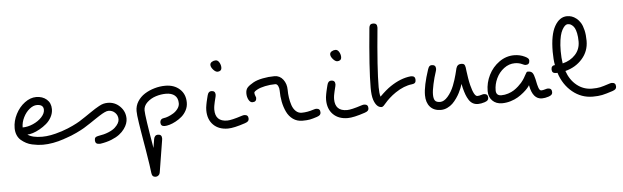

<svg xmlns="http://www.w3.org/2000/svg" viewBox="-57 -906 4661 1436"><g transform="rotate(-5 2274.0 -188.0)"><path d="M40 -142.1Q40 -195.8 66.2 -246.6Q92.3 -297.4 134.3 -328.6Q176.3 -359.9 220.2 -359.9Q268.1 -359.9 299.1 -332.8Q330.1 -305.7 330.1 -259.8Q330.1 -229 314.7 -200.4Q299.3 -171.9 275.6 -151.9Q252 -131.8 224.4 -116.5Q196.8 -101.1 172.4 -93.5Q147.9 -85.9 130.9 -85.9Q166.5 -60.1 240.2 -60.1Q301.8 -60.1 380.9 -85.9Q392.6 -89.8 399.9 -89.8Q430.2 -89.8 430.2 -60.1Q430.2 -48.3 423.1 -41.3Q416 -34.2 399.9 -28.8Q314.5 0 240.2 0Q221.7 0 202.6 -2.2Q183.6 -4.4 159.7 -9.5Q135.7 -14.6 115.5 -25.4Q95.2 -36.1 77.6 -51Q60.1 -65.9 50 -89.4Q40 -112.8 40 -142.1ZM100.1 -142.1Q139.2 -142.1 179 -159.7Q218.8 -177.2 244.4 -204.8Q270 -232.4 270 -259.8Q270 -299.8 220.2 -299.8Q193.4 -299.8 165.3 -277.3Q137.2 -254.9 118.7 -217.8Q100.1 -180.7 100.1 -142.1Z M365.7 -60.1Q365.7 -71.8 372.8 -78.6Q379.9 -85.4 396 -90.8Q436 -104 472.9 -121.8Q509.8 -139.6 525.9 -149.7Q542 -159.7 572.8 -180.2Q585.9 -189 613.5 -207.8Q641.1 -226.6 652.8 -233.9Q664.6 -241.2 683.8 -252Q703.1 -262.7 718.5 -266.4Q733.9 -270 750 -270Q803.7 -270 841.8 -231.9Q879.9 -193.8 879.9 -140.1Q879.9 -122.6 873.5 -103.8Q867.2 -85 851.8 -63.7Q836.4 -42.5 813.2 -24.7Q790 -6.8 752.9 8.1Q715.8 22.9 669.9 29.8H659.7Q629.9 29.8 629.9 0Q629.9 -14.6 637 -21Q644 -27.3 659.7 -29.8Q702.1 -36.1 734.9 -49.6Q767.6 -63 785.2 -79.1Q802.7 -95.2 811.3 -110.8Q819.8 -126.5 819.8 -140.1Q819.8 -169.9 799.8 -189.9Q779.8 -210 750 -210Q743.7 -210 736.3 -208Q729 -206.1 719.5 -201.4Q710 -196.8 701.7 -192.1Q693.4 -187.5 680.2 -179Q667 -170.4 657.7 -164.3Q648.4 -158.2 631.8 -147Q615.2 -135.7 605 -128.9Q576.2 -109.9 556.4 -97.9Q536.6 -85.9 497.3 -67.1Q458 -48.3 415 -34.2Q401.9 -29.8 396 -29.8Q365.7 -29.8 365.7 -60.1Z M959.5 -189.9Q959.5 -229 980.2 -261.7Q1001 -294.4 1034.2 -315.4Q1067.4 -336.4 1107.9 -348.1Q1148.4 -359.9 1189.5 -359.9Q1255.9 -359.9 1297.6 -322Q1339.4 -284.2 1339.4 -220.2Q1339.4 -189.5 1325 -162.4Q1310.5 -135.3 1289.3 -117.2Q1268.1 -99.1 1242.9 -85.7Q1217.8 -72.3 1196 -66.2Q1174.3 -60.1 1159.7 -60.1Q1129.4 -60.1 1129.4 -89.8Q1129.4 -102.1 1137.2 -110.4Q1145 -118.7 1159.7 -120.1Q1171.9 -121.1 1191.2 -128.4Q1210.4 -135.7 1230.5 -147.9Q1250.5 -160.2 1264.9 -179.7Q1279.3 -199.2 1279.3 -220.2Q1279.3 -259.8 1255.4 -279.8Q1231.4 -299.8 1189.5 -299.8Q1151.4 -299.8 1113.5 -287.8Q1075.7 -275.9 1047.6 -249.8Q1019.5 -223.6 1019.5 -189.9Q1019.5 -147.5 1061.5 96.2L1072.3 29.8Q1074.7 16.1 1082.5 8.1Q1090.3 0 1102.5 0Q1132.3 0 1132.3 29.8Q1132.3 35.2 1131.3 41Q1129.9 49.8 1111.8 161.6Q1093.8 273.4 1092.3 282.2Q1091.3 287.6 1088.9 293.5Q1086.4 299.3 1078.6 305.7Q1070.8 312 1059.6 312Q1032.7 312 1029.3 282.2Q1025.4 240.2 1003.4 106.9Q1000 87.4 991.5 37.1Q982.9 -13.2 979 -37.4Q975.1 -61.5 969.5 -96.9Q963.9 -132.3 961.7 -154.3Q959.5 -176.3 959.5 -189.9Z M1479.5 -149.9Q1479.5 -160.2 1480.5 -169.9Q1481.4 -179.7 1484.1 -193.1Q1486.8 -206.5 1488 -212.9Q1489.3 -219.2 1493.9 -237.5Q1498.5 -255.9 1499.5 -259.8Q1506.8 -290 1529.3 -290Q1559.6 -290 1559.6 -259.8Q1559.6 -253.9 1557.6 -246.1Q1556.6 -241.7 1553 -227.5Q1549.3 -213.4 1548.3 -208.7Q1547.4 -204.1 1545.2 -193.6Q1543 -183.1 1542 -177.5Q1541 -171.9 1540.3 -164.1Q1539.6 -156.2 1539.6 -149.9Q1539.6 -60.1 1629.4 -60.1Q1661.1 -60.1 1740.2 -85.9Q1752 -89.8 1759.3 -89.8Q1789.6 -89.8 1789.6 -60.1Q1789.6 -48.3 1782.5 -41.3Q1775.4 -34.2 1759.3 -28.8Q1673.8 0 1629.4 0Q1560.5 0 1520 -40.5Q1479.5 -81.1 1479.5 -149.9ZM1539.6 -485.8Q1539.6 -499.5 1553 -507.8Q1566.4 -516.1 1581.5 -516.1Q1598.1 -516.1 1608.9 -497.3Q1619.6 -478.5 1619.6 -460Q1619.6 -443.8 1610.6 -437Q1601.6 -430.2 1589.4 -430.2Q1573.7 -430.2 1556.6 -449.5Q1539.6 -468.8 1539.6 -485.8Z M1789.1 -250Q1789.1 -277.8 1803.5 -293.7Q1817.9 -309.6 1849.1 -327.1Q1876 -342.3 1919.9 -351.1Q1963.9 -359.9 2009.3 -359.9Q2049.8 -359.9 2074.5 -327.1Q2099.1 -294.4 2099.1 -250Q2099.1 -220.2 2103.3 -191.2Q2107.4 -162.1 2116.9 -133.5Q2126.5 -105 2145.3 -87.4Q2164.1 -69.8 2189.5 -69.8Q2231 -69.8 2280.3 -85.9Q2292 -89.8 2299.3 -89.8Q2329.1 -89.8 2329.1 -60.1Q2329.1 -48.3 2322.3 -41.3Q2315.4 -34.2 2299.3 -28.8Q2267.1 -18.1 2245.6 -13.9Q2224.1 -9.8 2189.5 -9.8Q2149.4 -9.8 2119.1 -31.2Q2088.9 -52.7 2072 -88.4Q2055.2 -124 2047.1 -164.8Q2039.1 -205.6 2039.1 -250Q2039.1 -267.6 2031.5 -283.7Q2023.9 -299.8 2010.3 -299.8Q1970.7 -299.8 1933.1 -291.7Q1895.5 -283.7 1874.5 -272Q1849.1 -258.3 1849.1 -250Q1849.1 -238.8 1854.2 -226.6Q1859.4 -214.4 1859.4 -210Q1859.4 -180.2 1829.1 -180.2Q1812 -180.2 1800.5 -201.7Q1789.1 -223.1 1789.1 -250Z M2378.9 -149.9Q2378.9 -160.2 2379.9 -169.9Q2380.9 -179.7 2383.5 -193.1Q2386.2 -206.5 2387.5 -212.9Q2388.7 -219.2 2393.3 -237.5Q2397.9 -255.9 2398.9 -259.8Q2406.2 -290 2428.7 -290Q2459 -290 2459 -259.8Q2459 -253.9 2457 -246.1Q2456.1 -241.7 2452.4 -227.5Q2448.7 -213.4 2447.8 -208.7Q2446.8 -204.1 2444.6 -193.6Q2442.4 -183.1 2441.4 -177.5Q2440.4 -171.9 2439.7 -164.1Q2439 -156.2 2439 -149.9Q2439 -60.1 2528.8 -60.1Q2560.5 -60.1 2639.6 -85.9Q2651.4 -89.8 2658.7 -89.8Q2689 -89.8 2689 -60.1Q2689 -48.3 2681.9 -41.3Q2674.8 -34.2 2658.7 -28.8Q2573.2 0 2528.8 0Q2460 0 2419.4 -40.5Q2378.9 -81.1 2378.9 -149.9ZM2439 -485.8Q2439 -499.5 2452.4 -507.8Q2465.8 -516.1 2481 -516.1Q2497.6 -516.1 2508.3 -497.3Q2519 -478.5 2519 -460Q2519 -443.8 2510 -437Q2501 -430.2 2488.8 -430.2Q2473.1 -430.2 2456.1 -449.5Q2439 -468.8 2439 -485.8Z M2718.8 -210Q2718.8 -353 2748.5 -658.2Q2750 -673.3 2757.1 -680.7Q2764.2 -688 2778.8 -688Q2808.6 -688 2808.6 -658.2V-651.9Q2778.8 -346.7 2778.8 -210Q2778.8 -162.6 2786.6 -138.2Q2833.5 -185.1 2870.6 -210Q2949.2 -262.7 3023.9 -270H3028.8Q3058.6 -270 3058.6 -240.2Q3058.6 -225.6 3051.3 -218.5Q3043.9 -211.4 3028.8 -210Q2968.3 -203.6 2903.8 -160.2Q2877 -142.1 2855.2 -122.1Q2833.5 -102.1 2823.2 -89.4Q2813 -76.7 2804.2 -68.4Q2795.4 -60.1 2788.6 -60.1Q2750 -60.1 2729.5 -120.1Q2718.8 -153.3 2718.8 -210Z M3118.7 -120.1Q3118.7 -189.9 3158.7 -310.1Q3164.1 -326.2 3170.4 -333Q3176.8 -339.8 3188.5 -339.8Q3218.8 -339.8 3218.8 -310.1Q3218.8 -301.8 3214.8 -290Q3200.2 -246.6 3189.5 -197.5Q3178.7 -148.4 3178.7 -120.1Q3178.7 -88.4 3189.2 -74.2Q3199.7 -60.1 3228.5 -60.1Q3256.8 -60.1 3285.4 -92.8Q3314 -125.5 3332.5 -171.9Q3340.3 -191.4 3347.7 -214.6Q3355 -237.8 3359.1 -253.7Q3363.3 -269.5 3366.7 -283.7Q3370.1 -297.9 3370.6 -299.8Q3379.4 -330.1 3408.7 -330.1Q3423.8 -330.1 3430.7 -323.7Q3437.5 -317.4 3440.4 -299.8Q3440.4 -298.8 3443.4 -274.7Q3446.3 -250.5 3451.2 -220.2Q3456.1 -189.9 3462.4 -165Q3483.9 -80.1 3508.8 -80.1Q3521.5 -80.1 3539.6 -85.9Q3551.3 -89.8 3558.6 -89.8Q3588.4 -89.8 3588.4 -60.1Q3588.4 -48.3 3581.5 -41.3Q3574.7 -34.2 3558.6 -28.8Q3531.7 -20 3508.8 -20Q3486.3 -20 3469.2 -29.8Q3452.1 -39.6 3440.2 -58.6Q3428.2 -77.6 3420.4 -98.6Q3412.6 -119.6 3404.8 -149.9Q3402.8 -157.2 3398.4 -180.2Q3390.6 -155.8 3387.7 -149.9Q3380.4 -132.3 3371.8 -115Q3363.3 -97.7 3348.1 -75.9Q3333 -54.2 3316.4 -38.1Q3299.8 -22 3276.6 -11Q3253.4 0 3228.5 0Q3175.8 0 3147.2 -32.5Q3118.7 -64.9 3118.7 -120.1Z M3588.4 -109.9Q3588.4 -172.4 3616.9 -229.7Q3645.5 -287.1 3696.8 -323.5Q3748 -359.9 3808.6 -359.9Q3851.6 -359.9 3888.7 -341.8Q3904.8 -334 3911.6 -327.1Q3918.5 -320.3 3918.5 -310.1Q3918.5 -279.8 3888.7 -279.8Q3880.4 -279.8 3863.8 -288.1Q3839.4 -299.8 3808.6 -299.8Q3764.6 -299.8 3727.1 -271.5Q3689.5 -243.2 3668.9 -199.5Q3648.4 -155.8 3648.4 -109.9Q3648.4 -69.8 3688.5 -69.8Q3714.4 -69.8 3739.7 -78.1Q3765.1 -86.4 3783 -97.9Q3800.8 -109.4 3817.4 -124.5Q3834 -139.6 3842.5 -149.7Q3851.1 -159.7 3857.4 -168.9Q3867.7 -183.6 3876.5 -200.7Q3885.3 -217.8 3889.6 -223.4Q3894 -229 3900.4 -229Q3924.8 -229 3935.1 -215.3Q3945.3 -201.7 3952.6 -168Q3953.6 -164.1 3955.1 -156.2Q3959 -137.2 3961.2 -127.4Q3963.4 -117.7 3967.8 -104.5Q3972.2 -91.3 3977.3 -85.7Q3982.4 -80.1 3988.8 -80.1Q4001.5 -80.1 4019.5 -85.9Q4031.2 -89.8 4038.6 -89.8Q4068.4 -89.8 4068.4 -60.1Q4068.4 -48.3 4061.5 -41.3Q4054.7 -34.2 4038.6 -28.8Q4011.7 -20 3988.8 -20Q3920.4 -20 3900.9 -123.5L3900.4 -127Q3895 -117.7 3883.8 -104.7Q3872.6 -91.8 3852.3 -74.7Q3832 -57.6 3808.6 -43.5Q3785.2 -29.3 3753.2 -19.5Q3721.2 -9.8 3688.5 -9.8Q3643.6 -9.8 3616 -37.4Q3588.4 -64.9 3588.4 -109.9Z M4078.6 -230Q4078.6 -244.6 4086.2 -252.2Q4093.8 -259.8 4106.4 -259.8Q4098.6 -302.7 4098.6 -359.9Q4098.6 -487.8 4135.3 -552Q4171.9 -616.2 4228.5 -616.2Q4246.1 -616.2 4262.9 -610.8Q4279.8 -605.5 4297.6 -591.6Q4315.4 -577.6 4328.6 -556.4Q4341.8 -535.2 4350.1 -500Q4358.4 -464.8 4358.4 -419.9Q4358.4 -341.8 4308.3 -285.2Q4258.3 -228.5 4180.7 -209Q4204.1 -140.6 4254.2 -100.3Q4304.2 -60.1 4368.7 -60.1Q4406.2 -60.1 4429.4 -65.2Q4452.6 -70.3 4499.5 -85.9Q4511.2 -89.8 4518.6 -89.8Q4548.3 -89.8 4548.3 -60.1Q4548.3 -48.3 4541.5 -41.3Q4534.7 -34.2 4518.6 -28.8Q4468.3 -12.2 4439.5 -6.1Q4410.6 0 4368.7 0Q4283.2 0 4216.3 -54.9Q4149.4 -109.9 4120.6 -200.2H4108.4Q4078.6 -200.2 4078.6 -230ZM4158.7 -359.9Q4158.7 -307.6 4165.5 -267.1Q4224.1 -281.2 4261.2 -321.5Q4298.3 -361.8 4298.3 -419.9Q4298.3 -455.6 4292.7 -481.9Q4287.1 -508.3 4279.5 -522Q4272 -535.6 4261.5 -543.9Q4251 -552.2 4243.7 -554.2Q4236.3 -556.2 4228.5 -556.2Q4221.7 -556.2 4213.6 -551.5Q4205.6 -546.9 4195.6 -533.2Q4185.5 -519.5 4177.5 -498.8Q4169.4 -478 4164.1 -441.9Q4158.7 -405.8 4158.7 -359.9Z"/></g></svg>

Font: Pecita
Style: Book
Weight: 400
Width: 6
Version: Version 3.4.1